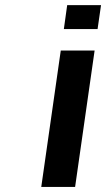

<svg xmlns="http://www.w3.org/2000/svg" viewBox="-20 -739 429 759"><path d="M276.9 0 354 -539.1H220.2L143.1 0ZM365.7 -624 379.4 -718.8H245.6L232.4 -624Z"/></svg>

Font: Winston SemiBold
Style: Italic
Weight: 600
Italic angle: -8.13011°
Designer: Vernon Adams, Kim Jin-seong, David Berlow, Cristiano Sobral
Foundry: The Winston Project Authors
Version: Version 3.004